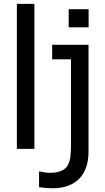

<svg xmlns="http://www.w3.org/2000/svg" viewBox="-20 -780 550 1006"><path d="M160.2 -759.8H68.4V0H160.2ZM444.3 -731.9H339.8V-636.7H444.3ZM443.8 -545.4H253.4V-469.2H352.1V-22C352.1 32.7 347.7 65.9 334 87.9C318.4 113.3 287.6 125.5 238.3 125.5C225.1 125.5 209 123 189.9 118.7H184.6V200.7C209.5 204.6 232.9 206.5 255.9 206.5C374.5 206.5 443.8 138.7 443.8 15.6Z"/></svg>

Font: SG Kara Light
Style: Regular
Weight: 400
Designer: Damoon Khanjanzadeh
Version: Version 1.000